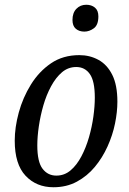

<svg xmlns="http://www.w3.org/2000/svg" viewBox="-20 -778 541 808"><path d="M205 10Q133 10 87.5 -38.5Q42 -87 42 -186Q42 -242 59 -304.5Q76 -367 110 -422Q144 -477 194.5 -511.5Q245 -546 314 -546Q358 -546 394.5 -526Q431 -506 452.5 -463Q474 -420 474 -350Q474 -307 464 -258Q454 -209 432.5 -161.5Q411 -114 379 -75.5Q347 -37 303.5 -13.5Q260 10 205 10ZM217 -39Q251 -39 277 -61Q303 -83 322.5 -120Q342 -157 354.5 -200.5Q367 -244 373 -287.5Q379 -331 379 -367Q379 -437 358 -466.5Q337 -496 301 -496Q267 -496 241 -474Q215 -452 195 -415Q175 -378 162.5 -334.5Q150 -291 143.5 -247Q137 -203 137 -166Q137 -97 159 -68Q181 -39 217 -39ZM335 -645Q313 -645 299 -657Q285 -669 285 -694Q285 -724 301.5 -741Q318 -758 343 -758Q365 -758 379.5 -746Q394 -734 394 -709Q394 -673 375 -659Q356 -645 335 -645Z"/></svg>

Font: Noto Serif Condensed
Style: Italic
Weight: 400
Width: 3
Italic angle: -12°
Designer: Monotype Design Team
Foundry: Monotype Imaging Inc.
Version: Version 2.014; ttfautohint (v1.8.4.7-5d5b)